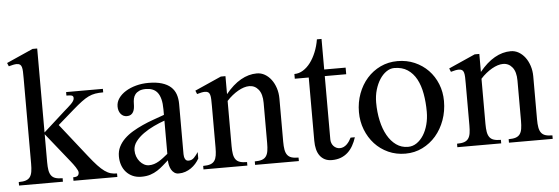

<svg xmlns="http://www.w3.org/2000/svg" viewBox="-47 -838 2881 990"><g transform="rotate(-5 1393.5 -343.0)"><path d="M170.9 -261.2 282.2 -361.8Q292 -370.6 301.5 -378.7Q311 -386.7 318.8 -394.8Q326.7 -402.8 331.3 -410.2Q335.9 -417.5 335.9 -424.8Q335.9 -434.6 328.9 -437.7Q321.8 -440.9 299.8 -440.9V-459H490.2V-440.9Q466.8 -440.9 449 -438Q431.2 -435.1 413.8 -426.8Q396.5 -418.5 377 -403.8Q357.4 -389.2 331.1 -366.2L247.1 -293L382.8 -121.1Q407.7 -89.4 426.5 -69.3Q445.3 -49.3 461.4 -37.8Q477.5 -26.4 492.4 -22.2Q507.3 -18.1 524.9 -18.1V0H297.9V-18.1Q315.9 -18.1 322 -24.2Q328.1 -30.3 328.1 -41Q328.1 -45.4 324.7 -52.7Q321.3 -60.1 315.9 -68.4Q310.5 -76.7 304 -85.4Q297.4 -94.2 291 -102.1L170.9 -252V-106.9Q170.9 -82.5 173.8 -65.7Q176.8 -48.8 184.6 -38.1Q192.4 -27.3 206.5 -22.7Q220.7 -18.1 243.2 -18.1V0H16.1V-18.1Q39.1 -18.1 53.2 -22.9Q67.4 -27.8 75 -38.6Q82.5 -49.3 85.2 -66.2Q87.9 -83 87.9 -106.9V-549.8Q87.9 -569.3 87.4 -583.5Q86.9 -597.7 84.2 -606.9Q81.5 -616.2 75.4 -620.6Q69.3 -625 58.1 -625Q50.3 -625 40.5 -623Q30.8 -621.1 17.1 -617.2L9.8 -634.8L147 -695.8H170.9Z M875 -86.9Q875 -72.8 880.4 -62.3Q885.7 -51.8 897.9 -51.8Q915 -51.8 926.5 -63.5Q938 -75.2 948.7 -91.8V-58.1Q940.9 -44.4 930.2 -32.2Q919.4 -20 906 -10.7Q892.6 -1.5 876.5 4.2Q860.4 9.8 841.8 9.8Q828.6 9.8 819.1 2.9Q809.6 -3.9 803.7 -14.4Q797.9 -24.9 794.9 -37.8Q792 -50.8 792 -63Q777.3 -50.3 763.2 -37.6Q749 -24.9 732.4 -14.2Q715.8 -3.4 695.6 3.2Q675.3 9.8 648.9 9.8Q624 9.8 604.2 1Q584.5 -7.8 570.6 -23.2Q556.6 -38.6 549.3 -59.6Q542 -80.6 542 -105Q542 -131.8 553 -154.1Q564 -176.3 582.8 -194.6Q601.6 -212.9 626.5 -227.8Q651.4 -242.7 679 -255.1Q706.5 -267.6 735.6 -277.8Q764.6 -288.1 792 -297.9V-326.2Q792 -357.4 786.4 -379.2Q780.8 -400.9 770.3 -414.1Q759.8 -427.2 744.6 -433.1Q729.5 -439 710.9 -439Q689.9 -439 676.5 -432.9Q663.1 -426.8 655.5 -417Q647.9 -407.2 645.3 -394.8Q642.6 -382.3 642.6 -369.1Q642.6 -356.9 640.9 -345.9Q639.2 -335 634.5 -326.4Q629.9 -317.9 621.8 -313Q613.8 -308.1 601.6 -308.1Q582 -308.1 569.8 -323.2Q557.6 -338.4 557.6 -361.8Q557.6 -384.8 571.3 -404.3Q585 -423.8 608.2 -438.2Q631.3 -452.6 661.9 -460.9Q692.4 -469.2 726.6 -469.2Q767.6 -469.2 795.9 -460.4Q824.2 -451.7 841.8 -435.8Q859.4 -419.9 867.2 -397.5Q875 -375 875 -347.2ZM792 -268.1Q765.1 -258.8 735.8 -244.9Q706.5 -231 681.9 -213.4Q657.2 -195.8 641.1 -174.6Q625 -153.3 625 -128.9Q625 -111.8 630.6 -96.9Q636.2 -82 645.8 -70.6Q655.3 -59.1 667.5 -52.5Q679.7 -45.9 692.9 -45.9Q706.5 -45.9 719.2 -49.8Q731.9 -53.7 743.9 -60.8Q755.9 -67.9 767.6 -76.9Q779.3 -85.9 792 -96.2Z M1042.5 -323.2Q1042.5 -342.8 1042 -356.7Q1041.5 -370.6 1038.8 -379.9Q1036.1 -389.2 1030 -393.6Q1023.9 -397.9 1012.7 -397.9Q1004.9 -397.9 995.1 -396Q985.4 -394 971.7 -390.1L964.4 -408.2L1101.6 -469.2H1125.5V-376Q1163.6 -422.9 1204.3 -446Q1245.1 -469.2 1287.6 -469.2Q1309.6 -469.2 1328.6 -458.3Q1347.7 -447.3 1361.8 -428.5Q1376 -409.7 1384.3 -384.3Q1392.6 -358.9 1392.6 -330.1V-106.9Q1392.6 -82.5 1395.5 -65.7Q1398.4 -48.8 1406.2 -38.1Q1414.1 -27.3 1428 -22.7Q1441.9 -18.1 1464.4 -18.1V0H1237.8V-18.1Q1260.7 -18.1 1274.9 -22.9Q1289.1 -27.8 1296.6 -38.6Q1304.2 -49.3 1306.9 -66.2Q1309.6 -83 1309.6 -106.9V-314.9Q1309.6 -360.4 1290.8 -383.8Q1272 -407.2 1242.7 -407.2Q1229.5 -407.2 1214.8 -402.6Q1200.2 -397.9 1184.8 -389.2Q1169.4 -380.4 1154.3 -368.2Q1139.2 -356 1125.5 -340.8V-106.9Q1125.5 -82.5 1128.4 -65.7Q1131.3 -48.8 1139.2 -38.1Q1147 -27.3 1161.1 -22.7Q1175.3 -18.1 1197.8 -18.1V0H970.7V-18.1Q993.7 -18.1 1007.8 -22.9Q1022 -27.8 1029.5 -38.6Q1037.1 -49.3 1039.8 -66.2Q1042.5 -83 1042.5 -106.9Z M1480.5 -424.8V-449.2Q1504.4 -449.2 1525.6 -462.4Q1546.9 -475.6 1564 -498.3Q1581.1 -521 1593.5 -551.5Q1606 -582 1611.8 -617.2H1635.7V-459H1746.6V-424.8H1635.7V-97.2Q1635.7 -86.9 1639.2 -77.9Q1642.6 -68.8 1648.7 -62.3Q1654.8 -55.7 1663.1 -51.8Q1671.4 -47.9 1680.7 -47.9Q1691.4 -47.9 1700.7 -52.2Q1710 -56.6 1717.3 -63.7Q1724.6 -70.8 1730.5 -79.6Q1736.3 -88.4 1740.7 -97.2H1762.7Q1755.4 -73.7 1744.1 -54Q1732.9 -34.2 1717.3 -20Q1701.7 -5.9 1681.2 2Q1660.6 9.8 1634.8 9.8Q1613.8 9.8 1598.4 2Q1583 -5.9 1572.8 -19.8Q1562.5 -33.7 1557.6 -53.5Q1552.7 -73.2 1552.7 -97.2V-424.8Z M2015.6 9.8Q1967.8 9.8 1927.2 -8.5Q1886.7 -26.9 1857.4 -58.8Q1828.1 -90.8 1811.5 -133.3Q1794.9 -175.8 1794.9 -224.1Q1794.9 -274.9 1811.5 -319.6Q1828.1 -364.3 1857.4 -397.5Q1886.7 -430.7 1927.2 -450Q1967.8 -469.2 2015.6 -469.2Q2063.5 -469.2 2104 -451.7Q2144.5 -434.1 2174.1 -403.6Q2203.6 -373 2220.2 -331.8Q2236.8 -290.5 2236.8 -243.2Q2236.8 -190.9 2220.2 -145Q2203.6 -99.1 2174.1 -64.7Q2144.5 -30.3 2104 -10.3Q2063.5 9.8 2015.6 9.8ZM2031.7 -23.9Q2056.2 -23.9 2076.7 -37.8Q2097.2 -51.8 2112.1 -75.2Q2127 -98.6 2135.3 -129.9Q2143.6 -161.1 2143.6 -195.8Q2143.6 -245.6 2135.7 -289.3Q2127.9 -333 2110.4 -365.5Q2092.8 -397.9 2064.7 -416.5Q2036.6 -435.1 1995.6 -435.1Q1974.6 -435.1 1955.1 -421.6Q1935.5 -408.2 1920.7 -385.3Q1905.8 -362.3 1896.7 -331.5Q1887.7 -300.8 1887.7 -266.1Q1887.7 -215.8 1897.5 -171.6Q1907.2 -127.4 1925.8 -94.7Q1944.3 -62 1970.9 -43Q1997.6 -23.9 2031.7 -23.9Z M2356.4 -323.2Q2356.4 -342.8 2356 -356.7Q2355.5 -370.6 2352.8 -379.9Q2350.1 -389.2 2344 -393.6Q2337.9 -397.9 2326.7 -397.9Q2318.8 -397.9 2309.1 -396Q2299.3 -394 2285.6 -390.1L2278.3 -408.2L2415.5 -469.2H2439.5V-376Q2477.5 -422.9 2518.3 -446Q2559.1 -469.2 2601.6 -469.2Q2623.5 -469.2 2642.6 -458.3Q2661.6 -447.3 2675.8 -428.5Q2689.9 -409.7 2698.2 -384.3Q2706.5 -358.9 2706.5 -330.1V-106.9Q2706.5 -82.5 2709.5 -65.7Q2712.4 -48.8 2720.2 -38.1Q2728 -27.3 2741.9 -22.7Q2755.9 -18.1 2778.3 -18.1V0H2551.8V-18.1Q2574.7 -18.1 2588.9 -22.9Q2603 -27.8 2610.6 -38.6Q2618.2 -49.3 2620.8 -66.2Q2623.5 -83 2623.5 -106.9V-314.9Q2623.5 -360.4 2604.7 -383.8Q2585.9 -407.2 2556.6 -407.2Q2543.5 -407.2 2528.8 -402.6Q2514.2 -397.9 2498.8 -389.2Q2483.4 -380.4 2468.3 -368.2Q2453.1 -356 2439.5 -340.8V-106.9Q2439.5 -82.5 2442.4 -65.7Q2445.3 -48.8 2453.1 -38.1Q2460.9 -27.3 2475.1 -22.7Q2489.3 -18.1 2511.7 -18.1V0H2284.7V-18.1Q2307.6 -18.1 2321.8 -22.9Q2335.9 -27.8 2343.5 -38.6Q2351.1 -49.3 2353.8 -66.2Q2356.4 -83 2356.4 -106.9Z"/></g></svg>

Font: Warasṭra
Style: Regular
Weight: 400
Designer: R.S. Wihananto
Foundry: R.S. Wihananto
Version: Version 2.0.1